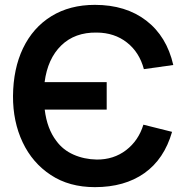

<svg xmlns="http://www.w3.org/2000/svg" viewBox="-20 -755 763 790"><path d="M370.5 15Q264.5 15 189 -35Q113.5 -84.5 73.2 -169.5Q33 -254.5 33.5 -360Q34.5 -472 74.5 -556Q115.5 -641.5 191.2 -688.2Q267 -735 370.5 -735Q497.5 -735 581.8 -670.2Q666 -605.5 693 -487.5L572 -470.5Q553.5 -540 502.2 -580.2Q451 -620.5 378 -621Q288 -622.5 232 -568Q176 -513.5 163.5 -417H419V-304H164Q173.5 -225 212 -175Q239 -138 282.5 -118.8Q326 -99.5 378 -98.5Q447.5 -98 498.8 -137.2Q550 -176.5 570 -242L688 -212.5Q655.5 -100 574 -42.5Q492.5 15 370.5 15Z"/></svg>

Font: Vortex Mix
Style: Bold
Weight: 700
Designer: Mikhail Sharanda
Foundry: Mikhail Sharanda
Version: Version 4.504;Glyphs 3.1.2 (3151)